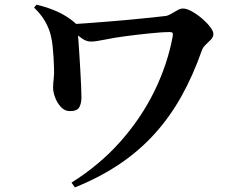

<svg xmlns="http://www.w3.org/2000/svg" viewBox="-20 -747 1040 818"><path d="M135.4 -727Q182.6 -716.2 223.4 -697.9Q264.1 -679.6 297 -651.8Q308.8 -642.6 309.4 -631.2Q309.9 -619.8 310.7 -613Q312.1 -599.5 314.3 -572.5Q316.4 -545.6 318.3 -512Q320.2 -478.4 322.4 -444.4Q324.5 -410.4 325.6 -381Q326.6 -351.5 326.9 -333.9Q327.4 -309.9 318.8 -291.8Q310.2 -273.6 277.9 -273.6Q255.4 -273.6 239.3 -291.3Q223.2 -308.9 214.7 -332.1Q206.2 -355.4 206.2 -372.6Q206.2 -390.5 208.8 -411.9Q211.4 -433.4 210.1 -458.7Q209.9 -476.8 208.3 -499.9Q206.8 -523 204.5 -547.7Q202.2 -572.4 196.9 -593.7Q190.6 -623 172.8 -654.7Q155 -686.4 125.2 -714.4ZM280.2 -644.1Q304.5 -644.8 346.9 -647.9Q389.3 -651 439.3 -655Q489.2 -659 538.2 -663.6Q587.2 -668.3 627 -672.4Q666.8 -676.5 686.8 -679.1Q697.2 -680.8 710 -688.5Q722.7 -696.1 735.7 -703.4Q748.7 -710.7 759.3 -710.7Q775.6 -710.7 797.6 -698.4Q819.6 -686.2 840.5 -668.3Q861.4 -650.3 875.2 -632.4Q889.1 -614.5 889.1 -602.4Q889.1 -589.5 879 -578.7Q868.9 -567.9 857.1 -557.2Q845.2 -546.4 840.3 -533.3Q802.6 -425.4 752.8 -336.5Q703 -247.6 637.8 -175.8Q572.7 -104.1 488.8 -47.6Q404.9 8.8 299.2 51.4L284.6 31Q404.8 -44.3 493.3 -144.2Q581.8 -244.1 637.9 -358.8Q693.9 -473.5 715.7 -591.7Q717.5 -603.2 715 -606.8Q712.5 -610.4 702.8 -610.4Q685.6 -610.4 662.9 -608.8Q640.2 -607.2 614.5 -604.5Q588.9 -601.9 562.9 -598.8Q536.9 -595.6 513.5 -592.6Q467.3 -586.6 427.3 -578.3Q387.2 -569.9 368 -569.9Q347.9 -569.9 329.4 -583Q311 -596.1 279.4 -620.9Z"/></svg>

Font: Noto Serif HK
Style: Regular
Weight: 200
Designer: Ryoko NISHIZUKA 西塚涼子 (kana & ideographs); Frank Grießhammer (Latin, Greek & Cyrillic); Wenlong ZHANG 张文龙 (bopomofo); San
Foundry: Adobe
Version: Version 2.001;hotconv 1.1.0;makeotfexe 2.6.0